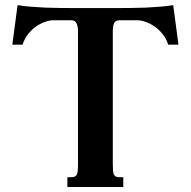

<svg xmlns="http://www.w3.org/2000/svg" viewBox="-20 -748 763 768"><path d="M193.8 -667Q179.2 -667 161.1 -660.9Q143.1 -654.8 125.5 -642.8Q107.9 -630.9 93 -612.5Q78.1 -594.2 70.3 -569.3H29.3L50.3 -727.5Q73.2 -723.6 102.5 -721.2Q131.8 -718.8 161.9 -717.5Q191.9 -716.3 219.7 -716.1Q247.6 -715.8 268.1 -715.8H455.1Q475.6 -715.8 503.4 -716.1Q531.2 -716.3 561.3 -717.5Q591.3 -718.8 620.6 -721.2Q649.9 -723.6 672.9 -727.5L693.8 -569.3H652.8Q645 -594.2 629.9 -612.5Q614.7 -630.9 597.2 -642.8Q579.6 -654.8 561.5 -660.9Q543.5 -667 529.3 -667H458.5Q440.9 -667 436 -654.5Q431.2 -642.1 431.2 -624.5V-91.3Q431.2 -75.2 432.1 -64.9Q433.1 -54.7 436 -49.1Q439 -43.5 444.3 -41.3Q449.7 -39.1 458.5 -39.1H473.1V0H249.5V-39.1H264.2Q272.9 -39.1 278.3 -41.3Q283.7 -43.5 286.9 -49.1Q290 -54.7 291 -64.9Q292 -75.2 292 -91.3V-624.5Q292 -641.6 286.4 -654.3Q280.8 -667 264.6 -667Z"/></svg>

Font: Arian AMU Serif
Style: Bold
Weight: 700
Designer: Ruben Hakobyan (Tarumian)
Foundry: Ruben Hakobyan (Tarumian)
Version: Version 1.002